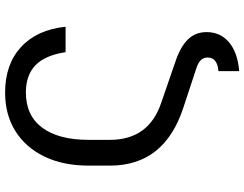

<svg xmlns="http://www.w3.org/2000/svg" viewBox="-124 -654 969 762"><g transform="rotate(-90 361.0 -272.5)"><path d="M460.2 191.8V109.4Q514.2 105.1 514.2 66.8Q514.2 51.8 505.3 41.2Q496.4 30.5 474.4 22.7L315.3 -29.8Q85.2 -104.8 85.2 -321V-406.2Q85.2 -506.7 121.1 -581.1Q157 -655.5 222.1 -696.4Q287.3 -737.2 375 -737.2Q487.2 -737.2 555.9 -674Q624.6 -610.8 636.4 -497.2H535.5Q523.1 -578.8 483.5 -616.8Q443.9 -654.8 375.7 -654.8Q284.1 -654.8 235.8 -590Q187.5 -525.2 187.5 -406.2V-321Q187.5 -167.6 333.8 -117.9L498.6 -61.1Q557.5 -41.2 586.3 -11.4Q615.1 18.5 615.1 62.5Q615.1 116.8 574.8 151.3Q534.4 185.7 460.2 191.8Z"/></g></svg>

Font: Inter Alia
Style: Regular
Weight: 400
Designer: Rasmus Andersson (Latin, Greek, Cyrillic etc.) and Evan from Shavian.info (Shavian, old style figures)
Foundry: Shavian.info
Version: Version 0.001;git-37ab20767